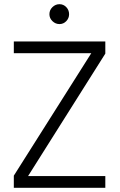

<svg xmlns="http://www.w3.org/2000/svg" viewBox="-20 -898 573 917"><path d="M46 -1V-59L416 -644H46V-700H483V-642L114 -57H483V-1ZM264 -783Q245 -783 230.5 -797Q216 -811 216 -830Q216 -850 230.5 -864Q245 -878 264 -878Q283 -878 296.5 -864Q310 -850 310 -830Q310 -811 296.5 -797Q283 -783 264 -783Z"/></svg>

Font: Inclusive Sans Light
Style: Regular
Weight: 300
Designer: Olivia King
Foundry: Olivia King
Version: Version 2.004